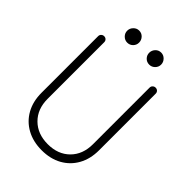

<svg xmlns="http://www.w3.org/2000/svg" viewBox="-255 -991 1116 1116"><g transform="rotate(45 302.5 -433.5)"><path d="M303 13Q232 13 178.5 -16.5Q125 -46 95.5 -99Q66 -152 66 -223V-688Q66 -699 73.5 -706Q81 -713 91 -713Q102 -713 109 -706Q116 -699 116 -688V-223Q116 -139 167.5 -88Q219 -37 303 -37Q387 -37 438 -88Q489 -139 489 -223V-688Q489 -699 496.5 -706Q504 -713 514 -713Q525 -713 532 -706Q539 -699 539 -688V-223Q539 -152 509.5 -99Q480 -46 427 -16.5Q374 13 303 13ZM212 -781Q192 -781 177.5 -795.5Q163 -810 163 -830Q163 -850 177.5 -865Q192 -880 212 -880Q233 -880 247 -865Q261 -850 261 -830Q261 -810 247 -795.5Q233 -781 212 -781ZM393 -781Q372 -781 358 -795.5Q344 -810 344 -830Q344 -850 358 -865Q372 -880 393 -880Q413 -880 427.5 -865Q442 -850 442 -830Q442 -810 427.5 -795.5Q413 -781 393 -781Z"/></g></svg>

Font: Kurewa Gothic CJK TC Regular
Style: Regular
Weight: 400
Designer: Max Yao
Foundry: Max-Everyday
Version: Version 1.071; ttfautohint (v1.8.3)